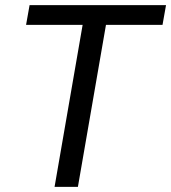

<svg xmlns="http://www.w3.org/2000/svg" viewBox="-20 -731 669 751"><path d="M82 0ZM615.7 -633.8H394.5L284.7 0H193.4L303.2 -633.8H82L95.7 -710.9H629.4Z"/></svg>

Font: Roboto
Style: Italic
Weight: 400
Italic angle: -12°
Designer: Google
Version: Version 2.134; 2016; ttfautohint (v1.6)